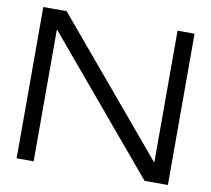

<svg xmlns="http://www.w3.org/2000/svg" viewBox="-79 -810 991 900"><g transform="rotate(10 416.0 -360.0)"><path d="M695 -92V-720H776V0H665L137 -628V0H56V-720H167Z"/></g></svg>

Font: Orbitron
Style: Regular
Weight: 400
Designer: Matt McInerney
Foundry: Matt McInerney
Version: 1.000